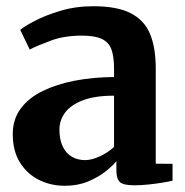

<svg xmlns="http://www.w3.org/2000/svg" viewBox="-20 -586 596 617"><path d="M188 11Q143 11 105 -8Q67 -27 44 -64Q21 -101 21 -155Q21 -202.5 46.5 -237Q72 -271.5 117 -293.5Q162 -315.5 220.8 -326.8Q279.5 -338 346.5 -338.5V-365.5Q346.5 -403.5 338.2 -426.8Q330 -450 307.5 -460.8Q285 -471.5 243 -471.5Q185.5 -471.5 142.5 -455.2Q99.5 -439 75.5 -427L45 -490Q57 -500.5 91 -518.5Q125 -536.5 174 -551.2Q223 -566 280 -566Q355.5 -566 399.2 -544Q443 -522 461.8 -477.8Q480.5 -433.5 480.5 -365V-60L534.5 -59.5V-5.5Q523 -2.5 501.8 1Q480.5 4.5 456.2 7Q432 9.5 412 9.5Q378 9.5 366 -0.2Q354 -10 354 -41V-68Q342 -53 318.5 -34.5Q295 -16 262.2 -2.5Q229.5 11 188 11ZM253.5 -71.5Q275 -71.5 301.2 -83.8Q327.5 -96 346.5 -114V-278.5Q284.5 -278.5 245.8 -263.5Q207 -248.5 189 -224Q171 -199.5 171 -169.5Q171 -137.5 181.5 -115.5Q192 -93.5 210.5 -82.5Q229 -71.5 253.5 -71.5Z"/></svg>

Font: Merriweather 24pt
Style: Bold
Weight: 700
Designer: Eben Sorkin
Foundry: Eben Sorkin
Version: Version 2.100